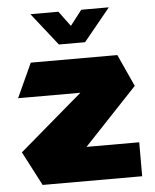

<svg xmlns="http://www.w3.org/2000/svg" viewBox="-52 -767 653 811"><g transform="rotate(-5 274.5 -361.5)"><path d="M25 -374V-375L91 -519H458L440 -374ZM254 -101 21 -144V-145L458 -519L520 -383ZM96 0 21 -144H518V0ZM216 -585 108 -722V-723H226L314 -604ZM216 -585 323 -723H439V-722L327 -585Z"/></g></svg>

Font: Foldit
Style: Bold
Weight: 700
Version: Version 1.003